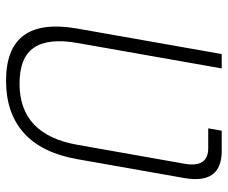

<svg xmlns="http://www.w3.org/2000/svg" viewBox="-78 -654 743 626"><g transform="rotate(90 293.0 -341.5)"><path d="M406.7 -693.4H472.2Q582.5 -693.4 561 -571.3L499.5 -222.7Q479 -106.4 414.1 -48.3Q349.1 9.8 243.7 9.8Q32.7 9.8 73.7 -222.7L156.7 -693.4H203.6L120.6 -222.7Q104 -128.9 135.7 -81.5Q167.5 -34.2 253.4 -34.2Q419.4 -34.2 452.6 -222.7L514.2 -571.3Q528.3 -649.4 463.4 -649.4H398.9Z"/></g></svg>

Font: Cascadia Mono NF ExtraLight
Style: Italic
Weight: 200
Italic angle: -10°
Monospace: yes
Designer: Aaron Bell
Foundry: Saja Typeworks
Version: Version 2404.023; ttfautohint (v1.8.4)